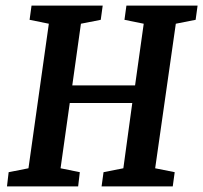

<svg xmlns="http://www.w3.org/2000/svg" viewBox="-20 -668 728 688"><path d="M5 0 11 -51 82 -65 155 -583 86 -597 93 -648H348L341 -597L270 -583L239 -362H464L495 -583L426 -597L433 -648H688L681 -597L610 -583L536 -65L606 -51L599 0H344L351 -51L422 -65L454 -299H230L197 -65L266 -51L260 0Z"/></svg>

Font: Faustina SemiBold
Style: Italic
Weight: 600
Italic angle: -8°
Designer: Alfonso Garcia
Foundry: http://www.omnibus-type.com
Version: Version 1.200